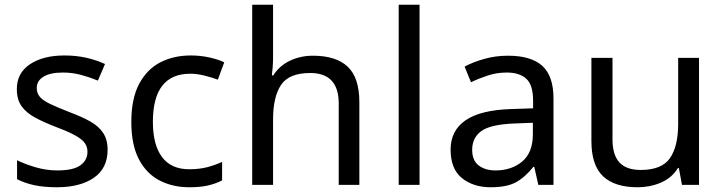

<svg xmlns="http://www.w3.org/2000/svg" viewBox="-20 -780 3054 810"><path d="M434 -148Q434 -70 376 -30Q318 10 220 10Q164 10 123.5 1Q83 -8 52 -24V-104Q84 -88 129.5 -74.5Q175 -61 222 -61Q289 -61 319 -82.5Q349 -104 349 -140Q349 -160 338 -176Q327 -192 298.5 -208Q270 -224 217 -244Q165 -264 128 -284Q91 -304 71 -332Q51 -360 51 -404Q51 -472 106.5 -509Q162 -546 252 -546Q301 -546 343.5 -536.5Q386 -527 423 -510L393 -440Q359 -454 322 -464Q285 -474 246 -474Q192 -474 163.5 -456.5Q135 -439 135 -409Q135 -387 148 -371.5Q161 -356 191.5 -341.5Q222 -327 273 -307Q324 -288 360 -268Q396 -248 415 -219.5Q434 -191 434 -148Z M779 10Q708 10 652.5 -19Q597 -48 565.5 -109Q534 -170 534 -265Q534 -364 567 -426Q600 -488 656.5 -517Q713 -546 785 -546Q826 -546 864 -537.5Q902 -529 926 -517L899 -444Q875 -453 843 -461Q811 -469 783 -469Q625 -469 625 -266Q625 -169 663.5 -117.5Q702 -66 778 -66Q822 -66 855.5 -75Q889 -84 917 -97V-19Q890 -5 857.5 2.5Q825 10 779 10Z M1132 -537Q1132 -518 1130.5 -498Q1129 -478 1127 -462H1133Q1159 -503 1203.5 -524Q1248 -545 1300 -545Q1398 -545 1447 -498.5Q1496 -452 1496 -349V0H1409V-343Q1409 -472 1289 -472Q1199 -472 1165.5 -421.5Q1132 -371 1132 -277V0H1044V-760H1132Z M1750 0H1662V-760H1750Z M2123 -545Q2221 -545 2268 -502Q2315 -459 2315 -365V0H2251L2234 -76H2230Q2195 -32 2156.5 -11Q2118 10 2050 10Q1977 10 1929 -28.5Q1881 -67 1881 -149Q1881 -229 1944 -272.5Q2007 -316 2138 -320L2229 -323V-355Q2229 -422 2200 -448Q2171 -474 2118 -474Q2076 -474 2038 -461.5Q2000 -449 1967 -433L1940 -499Q1975 -518 2023 -531.5Q2071 -545 2123 -545ZM2149 -259Q2049 -255 2010.5 -227Q1972 -199 1972 -148Q1972 -103 1999.5 -82Q2027 -61 2070 -61Q2138 -61 2183 -98.5Q2228 -136 2228 -214V-262Z M2929 -536V0H2857L2844 -71H2840Q2814 -29 2768 -9.5Q2722 10 2670 10Q2573 10 2524 -36.5Q2475 -83 2475 -185V-536H2564V-191Q2564 -127 2593 -95Q2622 -63 2683 -63Q2772 -63 2806.5 -113Q2841 -163 2841 -257V-536Z"/></svg>

Font: Noto Sans Kawi
Style: Regular
Weight: 400
Designer: Fadhl Haqq
Version: Version 1.000